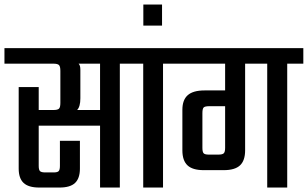

<svg xmlns="http://www.w3.org/2000/svg" viewBox="-40 -842 1382 862"><path d="M409.2 -348.1V-556.2H313Q320.8 -548.3 320.8 -529.8V-400.9Q320.8 -362.8 306.2 -348.1ZM569.8 -626V-556.2H498V0H409.2V-277.8H133.8V-97.2Q133.8 -79.6 139.6 -73.7Q145.5 -67.9 163.1 -67.9H201.2Q217.8 -67.9 223.4 -73.7Q229 -79.6 229 -97.2V-210H318.8V-85Q318.8 -41.5 297.1 -20.8Q275.4 0 227.1 0H136.2Q87.9 0 65.9 -20.8Q43.9 -41.5 43.9 -85V-451.2H133.8V-348.1H199.2Q218.8 -348.1 224.9 -354.2Q231 -360.4 231 -379.9V-523.9Q231 -543.5 224.9 -549.8Q218.8 -556.2 199.2 -556.2H-20V-626Z M763.7 -626V-556.2H691.9V0H603V-556.2H530.8V-626Z M603.5 -821.8H687.5V-727.1H603.5Z M897.5 -147.9H940.4Q958.5 -147.9 964.6 -153.8Q970.7 -159.7 970.7 -178.2V-365.2H899.4Q879.9 -365.2 874.3 -359.4Q868.7 -353.5 868.7 -334V-178.2Q868.7 -159.7 874.3 -153.8Q879.9 -147.9 897.5 -147.9ZM1321.8 -626V-556.2H1249.5V0H1159.7V-556.2H1060.5V-167Q1060.5 -121.1 1037.6 -99.6Q1014.6 -78.1 964.8 -78.1H874.5Q824.7 -78.1 801.8 -99.6Q778.8 -121.1 778.8 -167V-349.1Q778.8 -393.6 803 -414.8Q827.1 -436 878.4 -436H970.7V-556.2H724.6V-626Z"/></svg>

Font: Teko
Style: Regular
Weight: 400
Designer: Manushi Parikh, Jonny Pinhorn
Foundry: Indian Type Foundry
Version: Version 2.000;PS 1.0;hotconv 1.0.79;makeotf.lib2.5.61930